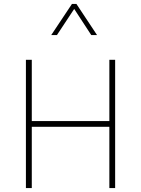

<svg xmlns="http://www.w3.org/2000/svg" viewBox="-20 -953 714 973"><path d="M367.2 -933.1H344.7L239.7 -775.4H268.6L356 -907.7L442.4 -775.4H471.7ZM534.2 -339.4H141.1V-649.9H111.3V0H141.1V-310.5H534.2V0H563.5V-649.9H534.2Z"/></svg>

Font: Estedad Thin
Style: Regular
Weight: 100
Designer: Amin Abedi
Version: Version 7.3